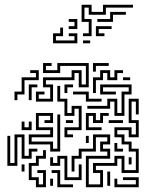

<svg xmlns="http://www.w3.org/2000/svg" viewBox="-20 -771 662 807"><path d="M131 -344V-386H167V-374H143V-356H191V-404H161V-446H281V-476H323V-416H341V-494H233V-464H161V-506H197V-494H173V-476H221V-506H353V-404H311V-464H293V-434H173V-416H203V-344ZM371 -470V-506H437V-494H383V-470ZM41 -350V-386H71V-446H131V-464H107V-476H143V-434H83V-374H53V-350ZM371 -380V-446H401V-476H443V-446H461V-476H497V-464H473V-434H431V-464H413V-434H383V-380ZM497 -434V-446H527V-434ZM101 -350V-416H137V-404H113V-350ZM251 -380V-416H287V-404H263V-380ZM461 -284V-344H443V-314H347V-326H431V-356H473V-296H491V-386H521V-404H413V-386H467V-374H401V-416H533V-374H503V-284ZM251 -194V-236H311V-314H293V-284H251V-344H221V-410H233V-356H263V-296H281V-326H323V-224H263V-206H287V-194ZM341 -344V-374H287V-386H353V-356H407V-344ZM341 16V-116H431V-134H401V-176H431V-194H383V-134H323V-104H293V-50H281V-116H311V-146H371V-206H443V-164H413V-146H443V-104H353V4H401V-44H371V-86H461V-116H503V-56H551V-134H521V-164H491V-194H461V-236H533V-206H551V-254H521V-356H563V-290H551V-344H533V-266H563V-194H521V-224H473V-206H503V-176H533V-146H563V-44H491V-104H473V-74H383V-56H413V16ZM191 -134V-164H101V-206H191V-224H131V-296H203V-254H167V-266H191V-284H143V-236H203V-194H113V-176H203V-146H221V-290H233V-134ZM341 -224V-296H383V-266H401V-296H437V-284H413V-254H371V-284H353V-236H407V-224ZM257 -254V-266H287V-254ZM437 -254V-266H497V-254ZM71 -224V-260H83V-236H101V-260H113V-224ZM11 -74V-200H23V-86H41V-206H83V-116H101V-146H137V-134H113V-104H71V-194H53V-74ZM341 -170V-200H353V-170ZM461 -134V-170H473V-146H497V-134ZM131 16V-14H101V-86H131V-116H161V-140H173V-104H143V-74H113V-26H143V4H161V-44H137V-56H173V16ZM251 -14V-104H233V-74H191V-110H203V-86H221V-116H263V-26H311V-80H323V-14ZM521 -80V-110H533V-80ZM71 -50V-80H83V-50ZM221 16V-44H197V-56H233V4H287V16ZM431 10V-50H443V10ZM461 16V-20H473V4H551V-14H497V-26H563V16ZM191 10V-20H203V10ZM329 -619V-631H353V-679H323V-751H365V-721H413V-751H539V-739H425V-709H353V-739H335V-691H365V-619ZM389 -679V-691H443V-721H509V-709H455V-679ZM269 -649V-661H293V-679H269V-691H305V-649ZM383 -619V-661H449V-649H395V-631H419V-619ZM203 -589V-631H233V-655H245V-619H215V-601H293V-619H269V-631H305V-589ZM329 -589V-601H359V-589Z"/></svg>

Font: Rubik Maze
Style: Regular
Weight: 400
Designer: Hubert and Fischer, NaN
Foundry: Hubert and Fischer, NaN
Version: Version 2.200